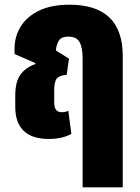

<svg xmlns="http://www.w3.org/2000/svg" viewBox="-20 -582 597 818"><path d="M188 10Q116 10 80.5 -25Q45 -60 45 -126V-175Q45 -232 66 -262.5Q87 -293 130 -309L131 -313L42 -352V-374Q42 -427 68.5 -469.5Q95 -512 147 -537Q199 -562 276 -562Q503 -562 503 -343V216H332V-334Q332 -379 319 -402.5Q306 -426 271 -426Q241 -426 230.5 -408.5Q220 -391 218 -367L274 -332L264 -263Q233 -261 222 -247.5Q211 -234 211 -198V-144Q211 -104 243 -104Q259 -104 271 -110L284 -12Q268 -2 243 4Q218 10 188 10Z"/></svg>

Font: Noto Sans Thai Cond Blk
Style: Regular
Weight: 900
Width: 3
Designer: Monotype Design Team
Foundry: Monotype Imaging Inc.
Version: Version 2.002; ttfautohint (v1.8.4.7-5d5b)